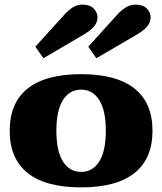

<svg xmlns="http://www.w3.org/2000/svg" viewBox="-20 -801 702 831"><path d="M133 -599 259 -738Q271 -752 291 -766.5Q311 -781 337 -781Q369 -781 385.5 -764Q402 -747 402 -726Q402 -704 386.5 -686Q371 -668 340 -650L168 -549ZM362 -599 488 -738Q500 -752 520.5 -766.5Q541 -781 567 -781Q599 -781 615.5 -764Q632 -747 632 -726Q632 -704 616.5 -686Q601 -668 570 -650L397 -549ZM22 -235Q22 -356 100 -418Q178 -480 331 -480Q484 -480 562 -418Q640 -356 640 -235Q640 -114 562 -52Q484 10 331 10Q178 10 100 -52Q22 -114 22 -235ZM438 -235Q438 -323 409.5 -368Q381 -413 331 -413Q281 -413 252.5 -368Q224 -323 224 -235Q224 -147 252.5 -102Q281 -57 331 -57Q381 -57 409.5 -102Q438 -147 438 -235Z"/></svg>

Font: Taviraj Black
Style: Regular
Weight: 900
Designer: Katatrad Team
Foundry: CadsonDemak
Version: Version 1.001